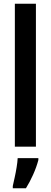

<svg xmlns="http://www.w3.org/2000/svg" viewBox="-20 -780 270 1021"><path d="M171 0H59V-760H171ZM184 71Q174 109 156 149Q138 189 118 221H48V209Q52 191 58 164Q64 137 68.5 109Q73 81 74 61H184Z"/></svg>

Font: Noto Sans Thai Looped ExtraCondensed SemiBold
Style: Regular
Weight: 600
Width: 2
Designer: Sasikarn Vongin, Ben Mitchell
Foundry: The Fontpad Ltd
Version: Version 1.001; ttfautohint (v1.8.4.7-5d5b)